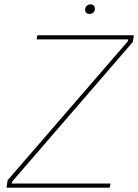

<svg xmlns="http://www.w3.org/2000/svg" viewBox="-20 -862 635 882"><path d="M10 0H484L488 -19H34L36 -28L590 -669L595 -700H152L148 -681H569L567 -672L15 -34ZM391 -798C407 -798 416 -809 416 -822C416 -833 409 -842 396 -842C382 -842 371 -831 371 -818C371 -807 377 -798 391 -798Z"/></svg>

Font: Fixel Display Thin
Style: Italic
Weight: 100
Italic angle: -10°
Designer: AlfaBravo + MacPaw
Foundry: Kyrylo Tkachov, Marchela Mozhyna, Serhii Makarenko, Maria Weinstein, Zakhar Kryvoshyya
Version: Version 1.210;Glyphs 3.2 (3217)